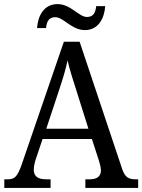

<svg xmlns="http://www.w3.org/2000/svg" viewBox="-20 -918 695 938"><path d="M395 -771C460 -771 490 -828 494 -888H450C447 -861 439 -835 405 -835C365 -835 326 -898 261 -898C195 -898 165 -841 161 -781H205C208 -808 215 -834 250 -834C291 -834 329 -771 395 -771ZM1 0H227V-42H205C164 -42 145 -58 145 -89C145 -103 149 -122 154 -138L188 -239H429L464 -131C469 -114 473 -98 473 -86C473 -57 455 -42 418 -42H397V0H655V-42H644C607 -42 591 -52 577 -92L369 -714H292L88 -120C66 -56 53 -42 18 -42H1ZM206 -289 269 -479C288 -536 301 -579 310 -623C320 -579 336 -529 355 -470L412 -289Z"/></svg>

Font: Noto Serif Armenian SemiCondensed
Style: Regular
Weight: 400
Width: 4
Designer: Monotype Design Team
Foundry: Monotype Imaging Inc.
Version: Version 2.008